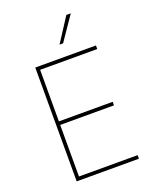

<svg xmlns="http://www.w3.org/2000/svg" viewBox="-172 -1057 928 1153"><g transform="rotate(-20 292.0 -480.0)"><path d="M113.6 -727.3H501.4V-704.5H136.4V-375H480.1V-352.3H136.4V-22.7H511.4V0H113.6ZM297.6 -806.8 397 -960.2H425.4L320.3 -806.8Z"/></g></svg>

Font: Inter P Thin
Style: Regular
Weight: 100
Designer: Rasmus Andersson
Foundry: rsms
Version: Version 3.018;git-588b23468